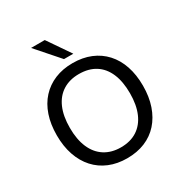

<svg xmlns="http://www.w3.org/2000/svg" viewBox="-212 -1096 1204 1264"><g transform="rotate(-30 390.5 -464.0)"><path d="M390 9Q316 9 255.5 -16Q195 -41 152 -88.5Q109 -136 86 -203Q63 -270 63 -353Q63 -437 85.5 -503.5Q108 -570 151 -617Q194 -664 254.5 -689Q315 -714 390 -714Q466 -714 526.5 -689Q587 -664 630 -617Q673 -570 695.5 -503.5Q718 -437 718 -354Q718 -270 695 -203Q672 -136 629.5 -88.5Q587 -41 526.5 -16Q466 9 390 9ZM390 -74Q463 -74 514 -107Q565 -140 592 -202.5Q619 -265 619 -353Q619 -442 592.5 -504Q566 -566 515 -598.5Q464 -631 390 -631Q319 -631 267.5 -598.5Q216 -566 189 -504Q162 -442 162 -353Q162 -265 189 -202.5Q216 -140 267.5 -107Q319 -74 390 -74ZM355 -765 204 -937H308L426 -765Z"/></g></svg>

Font: Nunito Sans 12pt ExtraLight 11pt Medium
Style: Regular
Weight: 500
Version: Version 3.101;gftools[0.9.27]